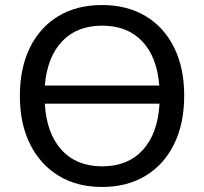

<svg xmlns="http://www.w3.org/2000/svg" viewBox="-20 -734 811 763"><path d="M386 9Q286 9 213 -35.5Q140 -80 99.5 -161Q59 -242 59 -353Q59 -464 99 -545Q139 -626 212 -670Q285 -714 386 -714Q485 -714 558.5 -670Q632 -626 672 -545Q712 -464 712 -354Q712 -243 672 -161.5Q632 -80 558.5 -35.5Q485 9 386 9ZM386 -632Q286 -632 227 -570Q168 -508 158 -394H613Q604 -508 545 -570Q486 -632 386 -632ZM386 -73Q488 -73 547.5 -138Q607 -203 614 -322H158Q165 -204 224.5 -138.5Q284 -73 386 -73Z"/></svg>

Font: Nunito Sans Medium
Style: Regular
Weight: 500
Designer: Vernon Adams
Foundry: Vernon Adams
Version: Version 3.101; ttfautohint (v1.8.4.7-5d5b);gftools[0.9.27]